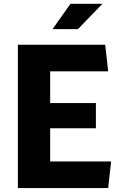

<svg xmlns="http://www.w3.org/2000/svg" viewBox="-20 -958 660 978"><path d="M71 0H531L546 -135.5H235.5V-304.5H468.5V-433H235.5V-594.5H531L516 -730H71ZM247.5 -809.5 339 -938.5H501.5L377 -809.5Z"/></svg>

Font: Monaspace Krypton ExtraBold
Style: Regular
Weight: 800
Designer: Riley Cran & the Lettermatic Team
Foundry: Lettermatic
Version: Version 1.101 (Monaspace Krypton)